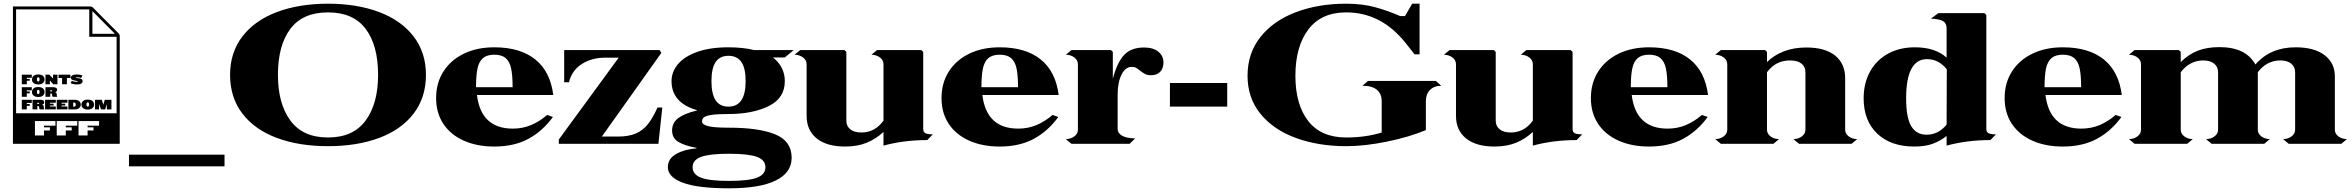

<svg xmlns="http://www.w3.org/2000/svg" viewBox="-20 -778 12730 1039"><path d="M50 -743H469Q477 -743 482 -738L622 -597Q628 -591 628 -583V0H50ZM611 -165V-579H463V-727H67V-165ZM602 -595 480 -718V-595ZM153 -347V-348Q153 -360 161.5 -367.5Q170 -375 187 -375Q204 -375 212.5 -367.5Q221 -360 221 -348V-347Q221 -336 212 -328.5Q203 -321 187 -321Q171 -321 162 -328.5Q153 -336 153 -347ZM362 -328 369 -341Q380 -335 395 -335Q401 -335 401 -337Q401 -339 389.5 -341Q378 -343 370.5 -346.5Q363 -350 363 -358Q363 -365 371 -370Q379 -375 395 -375Q414 -375 426 -369L419 -356Q410 -360 397 -360Q391 -360 391 -358Q391 -356 401.5 -355Q412 -354 419.5 -351Q427 -348 427 -339Q427 -321 396 -321Q376 -321 362 -328ZM98 -374H152V-357H125V-351H141V-341H125V-322H98ZM226 -374H247L267 -353V-374H291V-322H268L250 -343V-322H226ZM316 -356H297V-374H361V-356H342V-322H316ZM194 -347V-349Q194 -360 187 -360Q180 -360 180 -349V-347Q180 -337 187 -337Q194 -337 194 -347ZM153 -279V-280Q153 -292 161.5 -299.5Q170 -307 187 -307Q204 -307 212.5 -299.5Q221 -292 221 -280V-279Q221 -268 212 -260.5Q203 -253 187 -253Q171 -253 162 -260.5Q153 -268 153 -279ZM98 -306H152V-289H125V-283H141V-273H125V-254H98ZM226 -306H268Q289 -306 289 -293V-292Q289 -281 276 -279Q287 -279 287 -267V-263Q287 -258 290 -255V-254H267Q265 -254 263.5 -256.5Q262 -259 262 -262V-267Q262 -272 256 -272H252V-254H226ZM194 -279V-281Q194 -292 187 -292Q180 -292 180 -281V-279Q180 -269 187 -269Q194 -269 194 -279ZM256 -283Q262 -283 262 -287Q262 -290 256 -290H252V-283ZM421 -211V-212Q421 -224 429.5 -231.5Q438 -239 455 -239Q472 -239 480.5 -231.5Q489 -224 489 -212V-211Q489 -200 480 -192.5Q471 -185 455 -185Q439 -185 430 -192.5Q421 -200 421 -211ZM98 -238H152V-221H125V-215H141V-205H125V-186H98ZM156 -238H198Q219 -238 219 -225V-224Q219 -213 206 -211Q217 -211 217 -199V-195Q217 -190 220 -187V-186H197Q195 -186 193.5 -188.5Q192 -191 192 -194V-199Q192 -204 186 -204H182V-186H156ZM224 -238H282V-222H250V-217H270V-207H250V-202H282V-186H224ZM287 -238H345V-222H313V-217H333V-207H313V-202H345V-186H287ZM350 -238H385Q400 -238 408.5 -230.5Q417 -223 417 -213V-211Q417 -201 408.5 -193.5Q400 -186 385 -186H350ZM494 -238H531L539 -211L547 -238H583V-186H558V-215L549 -186H527L516 -215V-186H494ZM462 -211V-213Q462 -224 455 -224Q448 -224 448 -213V-211Q448 -201 455 -201Q462 -201 462 -211ZM382 -201Q390 -201 390 -212Q390 -223 382 -223H376V-201ZM186 -215Q192 -215 192 -219Q192 -222 186 -222H182V-215ZM218 -45V-72H250V-89H218V-98H280V-123H169V-45ZM336 -45V-72H368V-89H336V-98H398V-123H287V-45ZM454 -45V-72H486V-89H454V-98H516V-123H405V-45Z M1195 122H678V59H1195Z M2285 -373Q2285 -494 2218 -581Q2151 -668 2031 -713Q1911 -758 1755 -758Q1599 -758 1479 -713Q1359 -668 1292 -581Q1225 -494 1225 -373Q1225 -250 1292 -163Q1359 -76 1478.5 -31.5Q1598 13 1755 13Q1912 13 2031.5 -31.5Q2151 -76 2218 -163Q2285 -250 2285 -373ZM2026 -373Q2026 -217 1958.5 -125.5Q1891 -34 1755 -34Q1619 -34 1551.5 -125.5Q1484 -217 1484 -373Q1484 -532 1551 -621.5Q1618 -711 1755 -711Q1892 -711 1959 -621.5Q2026 -532 2026 -373Z M2655 15Q2561 15 2489.5 -17Q2418 -49 2379 -108Q2340 -167 2340 -247Q2340 -329 2379.5 -391Q2419 -453 2490 -487.5Q2561 -522 2655 -522Q2795 -522 2876.5 -456.5Q2958 -391 2974 -264H2561Q2583 -82 2755 -82Q2808 -82 2853.5 -101Q2899 -120 2941 -156L2972 -145Q2916 -68 2839 -26.5Q2762 15 2655 15ZM2655 -482Q2615 -482 2593.5 -463.5Q2572 -445 2564 -407.5Q2556 -370 2556 -306H2754Q2754 -370 2746 -407.5Q2738 -445 2716.5 -463.5Q2695 -482 2655 -482Z M3559 -492 3237 -39H3324Q3382 -39 3420.5 -55.5Q3459 -72 3486 -106Q3513 -140 3538 -196H3564L3543 0H3004V-23L3328 -466H3256Q3183 -466 3129 -432Q3075 -398 3059 -333H3033V-507H3549Z M4227 -339Q4227 -247 4140 -204Q4053 -161 3922 -161Q3860 -161 3829 -156Q3798 -151 3788.5 -142.5Q3779 -134 3779 -120Q3779 -104 3811.5 -95.5Q3844 -87 3925 -87Q4088 -87 4176 -50.5Q4264 -14 4264 76Q4264 156 4178.5 198.5Q4093 241 3925 241Q3755 241 3674.5 210.5Q3594 180 3594 127Q3594 80 3640.5 54.5Q3687 29 3749 25V22Q3687 11 3652 -9.5Q3617 -30 3617 -72Q3617 -114 3650.5 -139Q3684 -164 3751 -180V-182Q3614 -222 3614 -339Q3614 -389 3648.5 -430.5Q3683 -472 3752.5 -497Q3822 -522 3922 -522Q4001 -522 4061 -507H4275L4227 -467H4163Q4227 -416 4227 -339ZM3830 -339Q3830 -270 3852.5 -235.5Q3875 -201 3922 -201Q4015 -201 4015 -339Q4015 -409 3992 -442.5Q3969 -476 3922 -476Q3875 -476 3852.5 -442Q3830 -408 3830 -339ZM3728 127Q3728 166 3773.5 183.5Q3819 201 3925 201Q4031 201 4076.5 183.5Q4122 166 4122 127Q4122 88 4076.5 71Q4031 54 3925 54Q3819 54 3773.5 71Q3728 88 3728 127Z M5028 -51 4998 -20Q4871 -20 4761 10V-64Q4720 -26 4670 -5.5Q4620 15 4553 15Q4454 15 4399.5 -29Q4345 -73 4345 -151V-430Q4345 -452 4326.5 -466.5Q4308 -481 4280 -482L4310 -507H4550L4560 -497V-125Q4560 -96 4581 -78.5Q4602 -61 4642 -61Q4714 -61 4761 -125V-430Q4761 -452 4742.5 -466.5Q4724 -481 4696 -482L4726 -507H4966L4976 -497V-80Q4976 -63 4988 -57Q5000 -51 5028 -51Z M5390 15Q5296 15 5224.5 -17Q5153 -49 5114 -108Q5075 -167 5075 -247Q5075 -329 5114.5 -391Q5154 -453 5225 -487.5Q5296 -522 5390 -522Q5530 -522 5611.5 -456.5Q5693 -391 5709 -264H5296Q5318 -82 5490 -82Q5543 -82 5588.5 -101Q5634 -120 5676 -156L5707 -145Q5651 -68 5574 -26.5Q5497 15 5390 15ZM5390 -482Q5350 -482 5328.5 -463.5Q5307 -445 5299 -407.5Q5291 -370 5291 -306H5489Q5489 -370 5481 -407.5Q5473 -445 5451.5 -463.5Q5430 -482 5390 -482Z M6276 -440Q6276 -408 6258.5 -389.5Q6241 -371 6209 -371Q6189 -371 6177.5 -377Q6166 -383 6150 -395Q6137 -406 6128 -411Q6119 -416 6104 -416Q6070 -416 6049 -374Q6028 -332 6028 -263V-80Q6028 -58 6051.5 -44Q6075 -30 6123 -29L6093 0H5778L5748 -25Q5776 -26 5794.5 -40.5Q5813 -55 5813 -76V-430Q5813 -452 5794.5 -466.5Q5776 -481 5748 -482L5778 -507H5992L6002 -497V-352Q6026 -442 6064 -481.5Q6102 -521 6171 -521Q6220 -521 6248 -498.5Q6276 -476 6276 -440Z M6621 -201H6311V-329H6621Z M7696 -230V-74Q7605 -36 7485 -11.5Q7365 13 7265 13Q7114 13 6992.5 -31.5Q6871 -76 6801 -162Q6731 -248 6731 -368Q6731 -490 6801 -578Q6871 -666 6992.5 -712Q7114 -758 7265 -758Q7352 -758 7421.5 -739Q7491 -720 7557 -691H7583L7622 -758H7662V-484H7635L7586 -546Q7454 -711 7265 -711Q7130 -711 7060 -618.5Q6990 -526 6990 -368Q6990 -212 7059.5 -123Q7129 -34 7265 -34Q7371 -34 7457 -61V-230Q7457 -271 7430.5 -292.5Q7404 -314 7353 -314L7383 -340H7750L7779 -314Q7739 -313 7717.5 -290.5Q7696 -268 7696 -230Z M8542 -51 8512 -20Q8385 -20 8275 10V-64Q8234 -26 8184 -5.5Q8134 15 8067 15Q7968 15 7913.5 -29Q7859 -73 7859 -151V-430Q7859 -452 7840.5 -466.5Q7822 -481 7794 -482L7824 -507H8064L8074 -497V-125Q8074 -96 8095 -78.5Q8116 -61 8156 -61Q8228 -61 8275 -125V-430Q8275 -452 8256.5 -466.5Q8238 -481 8210 -482L8240 -507H8480L8490 -497V-80Q8490 -63 8502 -57Q8514 -51 8542 -51Z M8904 15Q8810 15 8738.5 -17Q8667 -49 8628 -108Q8589 -167 8589 -247Q8589 -329 8628.5 -391Q8668 -453 8739 -487.5Q8810 -522 8904 -522Q9044 -522 9125.5 -456.5Q9207 -391 9223 -264H8810Q8832 -82 9004 -82Q9057 -82 9102.5 -101Q9148 -120 9190 -156L9221 -145Q9165 -68 9088 -26.5Q9011 15 8904 15ZM8904 -482Q8864 -482 8842.5 -463.5Q8821 -445 8813 -407.5Q8805 -370 8805 -306H9003Q9003 -370 8995 -407.5Q8987 -445 8965.5 -463.5Q8944 -482 8904 -482Z M10030 -25 10000 0H9715L9685 -25Q9713 -26 9731.5 -40.5Q9750 -55 9750 -76V-387Q9750 -417 9728.5 -434Q9707 -451 9666 -451Q9589 -451 9542 -387V-76Q9542 -55 9560.5 -40.5Q9579 -26 9607 -25L9577 0H9292L9262 -25Q9290 -26 9308.5 -40.5Q9327 -55 9327 -76V-430Q9327 -452 9308.5 -466.5Q9290 -481 9262 -482L9292 -507H9532L9542 -497V-442Q9579 -479 9633 -500Q9687 -521 9755 -521Q9857 -521 9911 -477Q9965 -433 9965 -355V-76Q9965 -55 9983.5 -40.5Q10002 -26 10030 -25Z M10781 -51 10751 -20Q10624 -20 10514 10V-42Q10479 -15 10439 0Q10399 15 10339 15Q10212 15 10138.5 -55Q10065 -125 10065 -246Q10065 -327 10099 -389.5Q10133 -452 10196 -487Q10259 -522 10342 -522Q10453 -522 10514 -466V-625Q10514 -651 10496 -663Q10478 -675 10429 -677L10469 -707H10719L10729 -697V-80Q10729 -63 10741 -57Q10753 -51 10781 -51ZM10514 -104 10515 -403Q10471 -458 10408 -458Q10295 -458 10295 -246Q10295 -140 10323 -94.5Q10351 -49 10405 -49Q10470 -49 10514 -104Z M11143 15Q11049 15 10977.5 -17Q10906 -49 10867 -108Q10828 -167 10828 -247Q10828 -329 10867.5 -391Q10907 -453 10978 -487.5Q11049 -522 11143 -522Q11283 -522 11364.5 -456.5Q11446 -391 11462 -264H11049Q11071 -82 11243 -82Q11296 -82 11341.5 -101Q11387 -120 11429 -156L11460 -145Q11404 -68 11327 -26.5Q11250 15 11143 15ZM11143 -482Q11103 -482 11081.5 -463.5Q11060 -445 11052 -407.5Q11044 -370 11044 -306H11242Q11242 -370 11234 -407.5Q11226 -445 11204.5 -463.5Q11183 -482 11143 -482Z M12680 -25 12650 0H12365L12335 -25Q12363 -26 12381.5 -40.5Q12400 -55 12400 -76V-387Q12400 -416 12379 -433.5Q12358 -451 12319 -451Q12283 -451 12252 -434.5Q12221 -418 12198 -387V-76Q12198 -55 12216.5 -40.5Q12235 -26 12263 -25L12233 0H11948L11918 -25Q11946 -26 11964.5 -40.5Q11983 -55 11983 -76V-387Q11983 -416 11962 -433.5Q11941 -451 11902 -451Q11866 -451 11835 -434.5Q11804 -418 11781 -387V-76Q11781 -55 11799.5 -40.5Q11818 -26 11846 -25L11816 0H11531L11501 -25Q11529 -26 11547.5 -40.5Q11566 -55 11566 -76V-430Q11566 -452 11547.5 -466.5Q11529 -481 11501 -482L11531 -507H11771L11781 -497V-442Q11823 -484 11873 -503.5Q11923 -523 11990 -523Q12061 -523 12109.5 -500Q12158 -477 12185 -429Q12266 -522 12402 -522Q12504 -522 12559.5 -479.5Q12615 -437 12615 -364V-76Q12615 -55 12633.5 -40.5Q12652 -26 12680 -25Z"/></svg>

Font: FFF_Oezguer-Guendem
Style: Bold
Weight: 700
Designer: bBox Type GmbH
Foundry: bBox Type GmbH
Version: Version 1.004